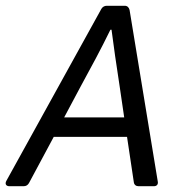

<svg xmlns="http://www.w3.org/2000/svg" viewBox="-65 -645 609 665"><path d="M415 0H467.8C478.5 0 483.4 -6.8 481.4 -16.6L383.8 -610.4C381.8 -619.1 376 -625 367.2 -625H304.7C296.9 -625 290 -621.1 286.1 -614.3L-43 -18.6C-48.8 -7.8 -43.9 0 -32.2 0H16.6C25.4 0 31.2 -3.9 35.2 -10.7L121.1 -170.9H375L398.4 -14.6C399.4 -4.9 406.2 0 415 0ZM157.2 -238.3 213.9 -344.7C250 -411.1 284.2 -473.6 317.4 -542H321.3C330.1 -473.6 335.9 -435.5 349.6 -344.7L365.2 -238.3Z"/></svg>

Font: Ed Sans Neue
Style: Italic
Weight: 400
Italic angle: -11°
Designer: Stephen Hutchings
Version: Version 1.004;PS 001.004;hotconv 1.0.88;makeotf.lib2.5.64775